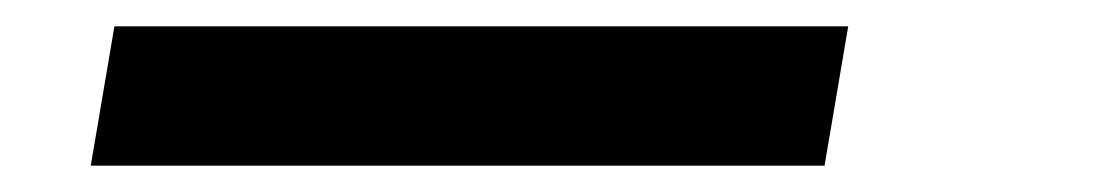

<svg xmlns="http://www.w3.org/2000/svg" viewBox="-20 20 838 146"><path d="M67 40H625L607 146H49Z"/></svg>

Font: SVN-Poppins Medium
Style: Italic
Weight: 500
Italic angle: -10°
Designer: Ninad Kale (Devanagari), Jonny Pinhorn (Latin)
Foundry: Indian Type Foundry
Version: Version 3.002 2017; ttfautohint (v1.8.3)